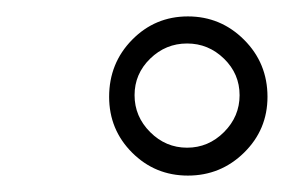

<svg xmlns="http://www.w3.org/2000/svg" viewBox="-20 -644 361 234"><path d="M209 -430Q169 -430 141 -458Q113 -486 113 -526Q113 -567 141 -595.5Q169 -624 209 -624Q249 -624 277.5 -595.5Q306 -567 306 -526Q306 -486 277.5 -458Q249 -430 209 -430ZM208 -464Q234 -464 253 -483Q272 -502 272 -528Q272 -554 253 -572.5Q234 -591 208 -591Q182 -591 163 -572.5Q144 -554 144 -528Q144 -502 163 -483Q182 -464 208 -464Z"/></svg>

Font: Send Flowers
Style: Regular
Weight: 400
Designer: Robert E. Leuschke
Foundry: Robert E. Leuschke
Version: Version 1.010; ttfautohint (v1.8.4.7-5d5b)